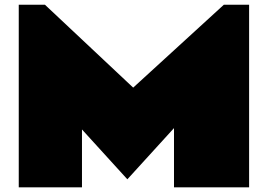

<svg xmlns="http://www.w3.org/2000/svg" viewBox="-20 -800 1144 820"><path d="M60.1 -779.8H171.9L548.8 -425.8L936 -779.8H1043.9V0H723.1V-252.9L523.9 -34.2L330.1 -247.1V0H60.1Z"/></svg>

Font: Rammetto One
Style: Regular
Weight: 400
Designer: Vernon Adams
Foundry: Vernon Adams
Version: Version 1.100; ttfautohint (v1.8.4.7-5d5b)